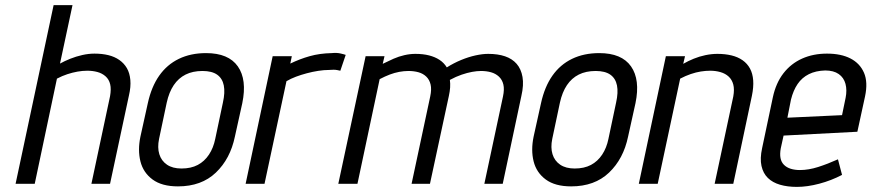

<svg xmlns="http://www.w3.org/2000/svg" viewBox="-20 -720 3413 752"><path d="M215 -471 264 -700H190L41 0H116L203 -412Q224 -423 244 -429.5Q264 -436 283.5 -439.5Q303 -443 322 -443Q343 -443 361.5 -438Q380 -433 393.5 -421Q407 -409 411.5 -390Q416 -371 411 -343L338 0H411L485 -346Q493 -380 490.5 -407Q488 -434 477 -453Q466 -472 447.5 -485Q429 -498 404.5 -504Q380 -510 350 -510Q327 -510 302.5 -504.5Q278 -499 255.5 -490Q233 -481 215 -471Z M900 -185 929 -316Q948 -408 911.5 -460Q875 -512 787 -512Q727 -512 680.5 -489.5Q634 -467 603.5 -423.5Q573 -380 559 -316L530 -185Q519 -132 530 -88Q541 -44 577.5 -17Q614 10 677 10Q769 10 825.5 -44Q882 -98 900 -185ZM853 -318 823 -176Q816 -141 798.5 -114.5Q781 -88 754.5 -74Q728 -60 691 -60Q656 -60 634 -75Q612 -90 604 -116Q596 -142 603 -176L633 -318Q642 -359 660.5 -386.5Q679 -414 707 -428Q735 -442 773 -442Q810 -442 830.5 -427.5Q851 -413 856.5 -385.5Q862 -358 853 -318Z M1313 -443 1334 -505Q1329 -507 1314 -510.5Q1299 -514 1279 -512Q1232 -511 1193 -500Q1154 -489 1117 -471L1123 -500H1048L942 0H1016L1102 -402Q1119 -412 1139 -419.5Q1159 -427 1181.5 -433Q1204 -439 1226.5 -442.5Q1249 -446 1268 -446Q1289 -448 1301 -445.5Q1313 -443 1313 -443Z M1950 -342 1877 0H1949L2022 -344Q2032 -387 2026.5 -418.5Q2021 -450 2003.5 -470Q1986 -490 1958 -499.5Q1930 -509 1892 -509Q1870 -509 1842.5 -503Q1815 -497 1786 -485Q1757 -473 1730 -456Q1719 -474 1701.5 -485.5Q1684 -497 1660.5 -503Q1637 -509 1607 -509Q1586 -509 1564 -504Q1542 -499 1521.5 -490Q1501 -481 1479 -470L1486 -500H1412L1305 0H1380L1467 -410Q1488 -421 1506.5 -428Q1525 -435 1543.5 -438.5Q1562 -442 1580 -442Q1601 -442 1619 -437Q1637 -432 1649.5 -420Q1662 -408 1666.5 -389Q1671 -370 1665 -342L1592 0H1664L1738 -344Q1742 -362 1743 -377.5Q1744 -393 1742 -407Q1766 -420 1788 -427.5Q1810 -435 1829 -438.5Q1848 -442 1864 -442Q1885 -442 1903 -437Q1921 -432 1934 -420Q1947 -408 1951.5 -389Q1956 -370 1950 -342Z M2440 -185 2469 -316Q2488 -408 2451.5 -460Q2415 -512 2327 -512Q2267 -512 2220.5 -489.5Q2174 -467 2143.5 -423.5Q2113 -380 2099 -316L2070 -185Q2059 -132 2070 -88Q2081 -44 2117.5 -17Q2154 10 2217 10Q2309 10 2365.5 -44Q2422 -98 2440 -185ZM2393 -318 2363 -176Q2356 -141 2338.5 -114.5Q2321 -88 2294.5 -74Q2268 -60 2231 -60Q2196 -60 2174 -75Q2152 -90 2144 -116Q2136 -142 2143 -176L2173 -318Q2182 -359 2200.5 -386.5Q2219 -414 2247 -428Q2275 -442 2313 -442Q2350 -442 2370.5 -427.5Q2391 -413 2396.5 -385.5Q2402 -358 2393 -318Z M2852 -342 2779 0H2852L2925 -345Q2932 -379 2930 -405.5Q2928 -432 2917.5 -451.5Q2907 -471 2888.5 -484Q2870 -497 2845 -503Q2820 -509 2790 -509Q2767 -509 2743 -504Q2719 -499 2697 -490Q2675 -481 2656 -470L2663 -500H2588L2482 0H2556L2644 -412Q2665 -423 2685.5 -430Q2706 -437 2725 -440Q2744 -443 2762 -443Q2783 -443 2802 -437.5Q2821 -432 2834 -420Q2847 -408 2852 -389Q2857 -370 2852 -342Z M3038 -139 3049 -189 3338 -204 3368 -342Q3380 -398 3364 -435Q3348 -472 3311 -491Q3274 -510 3219 -510Q3165 -510 3121.5 -490.5Q3078 -471 3048.5 -433Q3019 -395 3007 -339L2965 -140Q2956 -99 2962.5 -70Q2969 -41 2987.5 -23Q3006 -5 3035 3.5Q3064 12 3101 12Q3142 12 3189 -0.5Q3236 -13 3278 -35L3262 -96Q3222 -78 3184.5 -66Q3147 -54 3113 -54Q3093 -54 3077 -59Q3061 -64 3050.5 -74.5Q3040 -85 3037 -101Q3034 -117 3038 -139ZM3292 -337 3278 -269 3064 -259 3078 -330Q3087 -366 3104 -391Q3121 -416 3148 -429.5Q3175 -443 3212 -444Q3245 -444 3265 -430Q3285 -416 3291.5 -391.5Q3298 -367 3292 -337Z"/></svg>

Font: Advent Pro Medium
Style: Italic
Weight: 500
Italic angle: -12°
Version: Version 3.000